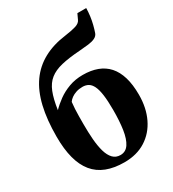

<svg xmlns="http://www.w3.org/2000/svg" viewBox="-208 -979 991 1101"><g transform="rotate(-30 288.0 -428.0)"><path d="M288 10Q220.5 10 170.2 -9.5Q120 -29 87.5 -68.8Q55 -108.5 39 -169Q23 -229.5 23 -311.5Q23 -424 43 -508.5Q63 -593 104.2 -651.2Q145.5 -709.5 208.8 -744Q272 -778.5 358 -789.5Q404.5 -796 430.2 -804.2Q456 -812.5 464 -830.5L480.5 -866H539Q538.5 -840 535 -813.2Q531.5 -786.5 525.2 -761.8Q519 -737 511.5 -715.5Q505.5 -699 488 -690.5Q470.5 -682 444 -678.8Q417.5 -675.5 383 -673Q309.5 -668 260.5 -656.2Q211.5 -644.5 180.8 -620Q150 -595.5 132.8 -552.2Q115.5 -509 105.5 -440Q129.5 -465 162.5 -489Q195.5 -513 237.5 -528.5Q279.5 -544 329.5 -544Q383.5 -544 425 -528.5Q466.5 -513 494.8 -481.5Q523 -450 537.8 -401Q552.5 -352 552.5 -284.5Q552.5 -198 520.5 -131.5Q488.5 -65 429.2 -27.5Q370 10 288 10ZM288.5 -37.5Q324 -37.5 344.2 -68.2Q364.5 -99 372.8 -154.2Q381 -209.5 381 -282.5Q381 -343 375.5 -382.5Q370 -422 359 -444.5Q348 -467 331.8 -476.2Q315.5 -485.5 294 -485.5Q270.5 -485.5 251.8 -479.2Q233 -473 219.5 -463.2Q206 -453.5 198 -441.5Q195.5 -420 194.2 -396.8Q193 -373.5 192.8 -348.8Q192.5 -324 192.5 -297.5Q192.5 -243 196.2 -196Q200 -149 210.2 -113.2Q220.5 -77.5 239.5 -57.5Q258.5 -37.5 288.5 -37.5Z"/></g></svg>

Font: Merriweather 72pt ExtraBold
Style: Regular
Weight: 800
Version: Version 2.100